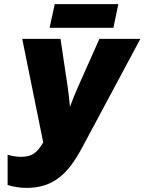

<svg xmlns="http://www.w3.org/2000/svg" viewBox="-20 -903 702 933"><path d="M221 -768H531L555 -883H246ZM110 10C243 10 313 -64 376 -180L662 -714H463L361 -485C346 -451 331 -415 320 -384C318 -409 313 -453 309 -480L274 -714H88L190 -211C160 -160 135 -141 83 -141C60 -141 41 -144 17 -151V-4C46 5 76 10 110 10Z"/></svg>

Font: Noto Sans SemiCondensed Black
Style: Italic
Weight: 900
Width: 4
Italic angle: -12°
Designer: Monotype Design Team
Foundry: Monotype Imaging Inc.
Version: Version 2.013